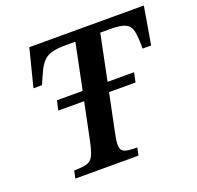

<svg xmlns="http://www.w3.org/2000/svg" viewBox="-117 -782 929 906"><g transform="rotate(-20 347.5 -328.5)"><path d="M429 0H112L120 -38Q162 -38 184 -44.5Q206 -51 216.5 -72.5Q227 -94 237 -140L276 -329H146L157 -377H286L333 -607H284Q243 -607 217.5 -600.5Q192 -594 175.5 -578.5Q159 -563 145.5 -536Q132 -509 115 -468H72L120 -657H695L663 -468H620Q620 -522 614.5 -552.5Q609 -583 585.5 -595Q562 -607 507 -607H458L411 -377H544L534 -329H401L362 -140Q358 -121 356 -107Q354 -93 354 -82Q354 -53 372.5 -45.5Q391 -38 437 -38Z"/></g></svg>

Font: STIX Two Text SemiBold
Style: Italic
Weight: 600
Italic angle: -12°
Designer: Ross Mills, John Hudson & Paul Hanslow, Tiro Typeworks Ltd; with prior portions MicroPress Inc. and Coen Hoffman, Elsevi
Foundry: Tiro Typeworks Ltd
Version: Version 2.13 b171